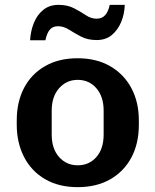

<svg xmlns="http://www.w3.org/2000/svg" viewBox="-20 -761 640 791"><path d="M300 10Q222 10 165.5 -23Q109 -56 79 -114.5Q49 -173 49 -247V-265Q49 -341 79 -398.5Q109 -456 165.5 -488.5Q222 -521 299 -521Q378 -521 434.5 -488Q491 -455 521.5 -397.5Q552 -340 552 -265V-247Q552 -170 521.5 -112.5Q491 -55 434.5 -22.5Q378 10 300 10ZM300 -80Q347 -80 377 -114Q407 -148 407 -207V-305Q407 -363 377 -397.5Q347 -432 300 -432Q254 -432 223.5 -397.5Q193 -363 193 -305V-207Q193 -148 223.5 -114Q254 -80 300 -80ZM104 -595Q106 -633 119.5 -666.5Q133 -700 158.5 -720.5Q184 -741 221 -741Q258 -741 285 -727Q312 -713 333.5 -698.5Q355 -684 378 -684Q401 -684 414 -699.5Q427 -715 432 -741H494Q493 -704 479.5 -671Q466 -638 441 -617Q416 -596 378 -596Q341 -596 313.5 -610.5Q286 -625 264 -639Q242 -653 219 -653Q197 -653 185 -638.5Q173 -624 167 -595Z"/></svg>

Font: Chivo Mono SemiBold
Style: Regular
Weight: 600
Monospace: yes
Designer: Hector Gatti
Foundry: Omnibus-Type
Version: Version 1.008